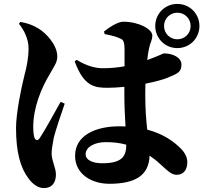

<svg xmlns="http://www.w3.org/2000/svg" viewBox="-20 -889 1040 982"><path d="M290 -368C262 -318 209 -221 184 -184C174 -168 163 -169 156 -185C152 -196 150 -220 150 -240C150 -338 191 -438 234 -509C256 -549 273 -569 273 -600C273 -661 213 -722 177 -743C149 -760 123 -770 84 -777L77 -767C98 -742 126 -694 126 -643C126 -592 117 -549 104 -500C89 -440 62 -311 62 -234C62 -112 84 -31 126 24C148 54 176 73 204 73C244 73 266 48 266 3C266 -31 244 -66 244 -105C244 -120 247 -141 255 -185C264 -221 292 -304 311 -359ZM626 -149C626 -85 599 -54 502 -54C461 -54 418 -67 418 -100C418 -139 467 -162 520 -162C555 -162 590 -159 626 -149ZM515 -715C538 -710 565 -705 588 -695C607 -687 617 -686 617 -633V-550C584 -544 548 -540 506 -540C472 -540 427 -549 372 -583L362 -575C409 -446 465 -440 531 -440C559 -440 587 -442 616 -445V-402C616 -349 619 -291 622 -242C611 -243 601 -243 590 -243C471 -243 364 -198 364 -92C364 1 448 51 539 51C675 51 742 6 745 -93C763 -81 781 -67 799 -50C840 -13 857 5 884 5C916 5 938 -18 938 -59C938 -84 927 -107 904 -130C870 -164 817 -204 733 -226C728 -272 723 -327 723 -400C723 -420 723 -441 724 -461C775 -471 817 -483 836 -491C889 -513 908 -520 908 -559C908 -596 862 -616 818 -616C814 -616 790 -602 733 -582C736 -607 739 -627 742 -640C748 -672 759 -682 759 -708C759 -739 691 -778 611 -778C582 -778 540 -750 512 -728ZM887 -688C849 -688 819 -718 819 -756C819 -794 849 -824 887 -824C925 -824 955 -794 955 -756C955 -718 925 -688 887 -688ZM887 -869C824 -869 774 -819 774 -756C774 -693 824 -643 887 -643C950 -643 1000 -693 1000 -756C1000 -819 950 -869 887 -869Z"/></svg>

Font: Noto Serif TC Black
Style: Regular
Weight: 900
Version: Version 1.001;PS 1.001;hotconv 16.6.54;makeotf.lib2.5.65590